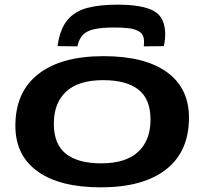

<svg xmlns="http://www.w3.org/2000/svg" viewBox="-20 -794 876 824"><path d="M413 10Q237 10 142 -58Q47 -126 46 -251Q45 -398 143.5 -475.5Q242 -553 424 -553Q601 -553 695.5 -485Q790 -417 791 -292Q792 -145 693.5 -67.5Q595 10 413 10ZM414 -93Q520 -93 573 -142.5Q626 -192 626 -281Q626 -369 574 -409.5Q522 -450 423 -450Q317 -450 264 -401Q211 -352 211 -263Q211 -175 263 -134Q315 -93 414 -93ZM484 -774Q591 -774 640 -747Q689 -720 689 -646Q689 -622 683 -596L597 -595Q598 -602 598 -607.5Q598 -613 598 -617Q598 -645 579 -657.5Q560 -670 531 -673Q502 -676 472 -676Q418 -676 385.5 -669Q353 -662 336 -644.5Q319 -627 312 -595L227 -596Q237 -669 269 -707.5Q301 -746 354.5 -760Q408 -774 484 -774Z"/></svg>

Font: Georama ExtraExtended SemiBold
Style: Italic
Weight: 600
Width: 8
Italic angle: -9°
Designer: Jean-Baptiste Levee
Foundry: Production Type
Version: Version 1.000